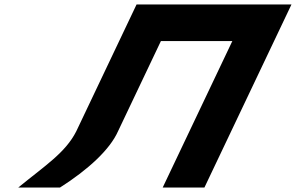

<svg xmlns="http://www.w3.org/2000/svg" viewBox="-20 -845 1333 865"><path d="M511.4 -253 704.9 -660H1026.7L712.9 0H900.9L1293.2 -825H1105.2H783.3H595.3L323.4 -253C274.7 -157 183.1 -99 62.1 0H250.1C379.1 -82 475.3 -172 511.4 -253Z"/></svg>

Font: Hussar
Style: BdSuprExtOblFive
Weight: 700
Foundry: Cannot Into Space Fonts
Version: Version 2.00